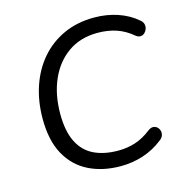

<svg xmlns="http://www.w3.org/2000/svg" viewBox="-107 -813 886 922"><g transform="rotate(-15 336.5 -352.5)"><path d="M382.4 8.9Q292.1 8.9 223.3 -25.5Q154.5 -59.9 115.9 -129.9Q77.4 -199.8 77.4 -307.3Q77.4 -393.9 102.3 -467.9Q127.3 -541.9 174.5 -596.9Q221.7 -651.9 289.2 -682.9Q356.8 -713.9 441.5 -713.9Q504.2 -713.9 558.8 -695.2Q613.4 -676.5 653.4 -641.7Q665 -632.4 668 -620.2Q670.9 -608 666.9 -596.8Q663 -585.7 654.7 -577.9Q646.3 -570.2 635.1 -569.6Q623.9 -568.9 612.2 -577.8Q573.2 -610.7 530.9 -624.7Q488.6 -638.6 438 -638.6Q353 -638.6 291.8 -595.8Q230.7 -553 197.9 -478.5Q165.1 -404 165.1 -308.7Q165.1 -222.5 191.9 -168.8Q218.6 -115.2 268.9 -90.8Q319.3 -66.4 389.6 -66.4Q435.6 -66.4 475.7 -79.6Q515.8 -92.8 555.5 -123.9Q568.7 -133.3 580.1 -132.4Q591.6 -131.4 599.7 -124Q607.7 -116.5 610.7 -105.5Q613.7 -94.6 609.8 -82.9Q606 -71.1 593.8 -62.3Q547.7 -25.9 494 -8.5Q440.3 8.9 382.4 8.9Z"/></g></svg>

Font: Nunito ExtraLight
Style: Italic
Weight: 200
Italic angle: -9°
Designer: Vernon Adams
Foundry: Vernon Adams
Version: Version 3.602